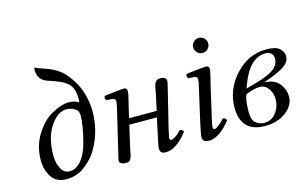

<svg xmlns="http://www.w3.org/2000/svg" viewBox="-88 -936 1885 1182"><g transform="rotate(-15 854.5 -345.5)"><path d="M393 -345Q393 -376 368.5 -390Q344 -404 316 -404Q261 -404 214 -334.5Q167 -265 166 -153Q166 -100 185.5 -65Q205 -30 239 -30Q282 -30 314.5 -70.5Q347 -111 362.5 -168.5Q378 -226 385.5 -272Q393 -318 393 -345ZM405 -424Q407 -433 407 -449Q407 -486 397 -511.5Q387 -537 366.5 -552.5Q346 -568 324 -577.5Q302 -587 270 -598Q266 -599 263.5 -600Q261 -601 257.5 -602Q254 -603 251 -604Q191 -624 191 -688Q191 -703 195 -703H196Q213 -693 259 -678Q305 -663 341 -637Q377 -611 410 -559Q468 -471 470 -351Q470 -261 438 -180Q406 -99 358 -55Q334 -33 318 -21Q302 -9 272.5 1.5Q243 12 208 12Q146 12 115 -32.5Q84 -77 84 -142Q84 -230 128 -302Q172 -374 232 -407Q296 -442 339 -442Q382 -442 405 -424Z M559 -72 618 -321Q627 -357 627 -372Q627 -390 609 -392L569 -395Q558 -411 568 -423Q670 -436 692 -436Q712 -436 712 -415Q712 -407 709.5 -393.5Q707 -380 701 -356Q695 -332 692 -320L676 -251H852L875 -357Q876 -363 878.5 -376Q881 -389 882 -395.5Q883 -402 886.5 -412Q890 -422 894 -426.5Q898 -431 905 -435Q912 -439 921 -439Q963 -439 963 -412Q963 -407 960.5 -396Q958 -385 954.5 -371.5Q951 -358 950 -352L894 -124Q883 -76 883 -72Q883 -55 893 -55Q902 -55 921 -67Q940 -79 958 -100Q975 -100 981 -83Q908 10 842 10Q821 10 813 1.5Q805 -7 805 -23Q805 -40 822 -115L843 -212H667L635 -72Q633 -65 630.5 -49.5Q628 -34 626 -26Q624 -18 619.5 -8.5Q615 1 607.5 5.5Q600 10 589 10Q546 10 546 -17Q546 -19 559 -72Z M1184.5 -536Q1170 -550 1170 -570Q1170 -590 1184.5 -604Q1199 -618 1218 -618Q1237 -618 1251.5 -604Q1266 -590 1266 -570Q1266 -550 1251.5 -536Q1237 -522 1218 -522Q1199 -522 1184.5 -536ZM1214 -320 1169 -124Q1158 -76 1158 -67Q1158 -50 1168 -50Q1176 -50 1195 -64.5Q1214 -79 1233 -100Q1250 -100 1256 -83Q1183 10 1117 10Q1076 10 1076 -23Q1076 -37 1093 -115L1140 -321Q1149 -359 1149 -372Q1149 -390 1131 -392L1091 -395Q1080 -411 1090 -423Q1192 -436 1214 -436Q1235 -436 1235 -415Q1235 -407 1232 -394Q1229 -381 1223 -355.5Q1217 -330 1214 -320Z M1578 -134Q1578 -169 1557 -199Q1536 -229 1503 -229Q1467 -229 1412 -207Q1397 -173 1397 -97Q1397 -46 1420.5 -27Q1444 -8 1474 -8Q1520 -8 1549 -45.5Q1578 -83 1578 -134ZM1639 -374Q1639 -383 1636 -392.5Q1633 -402 1621.5 -411Q1610 -420 1592 -420Q1538 -420 1497 -379Q1456 -338 1422 -241Q1542 -270 1590.5 -299Q1639 -328 1639 -374ZM1600 -442Q1661 -442 1685 -420Q1709 -398 1709 -370Q1709 -334 1669.5 -307.5Q1630 -281 1537 -249Q1604 -246 1633 -207.5Q1662 -169 1662 -127Q1662 -70 1608 -29Q1554 12 1475 12Q1320 12 1320 -146Q1320 -261 1403 -352Q1487 -442 1600 -442Z"/></g></svg>

Font: Linux Libertine O
Style: Italic
Weight: 400
Italic angle: -12°
Designer: Philipp H. Poll
Foundry: Philipp H. Poll
Version: Version 5.1.6